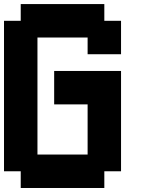

<svg xmlns="http://www.w3.org/2000/svg" viewBox="-20 -937 707 957"><path d="M0 -83.3V-833.3H83.3V-916.7H500V-833.3H583.3V-666.7H416.7V-750H166.7V-166.7H416.7V-416.7H250V-583.3H583.3V-83.3H500V0H83.3V-83.3Z"/></svg>

Font: Galmuri11 Bold
Style: Regular
Weight: 700
Designer: Lee Minseo (quiple)
Version: Version 2.397;hotconv 1.1.1;makeotfexe 2.6.0 DEVELOPMENT